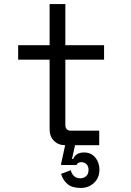

<svg xmlns="http://www.w3.org/2000/svg" viewBox="-20 -720 652 952"><path d="M380 212Q337 212 314 192Q291 172 283 142L331 124Q334 139 345.5 151.5Q357 164 379 164Q394 164 406.5 154Q419 144 419 122Q419 104 408.5 94Q398 84 384 84Q366 84 359 98H283V92L303 0Q269 0 247.5 -22Q226 -44 226 -78V-424H70V-496H226V-700H304V-496H496V-424H304V-102Q304 -72 331 -72H472V0H352L337 68H343Q356 36 397 36Q432 36 452.5 61Q473 86 473 121Q473 162 446 187Q419 212 380 212Z"/></svg>

Font: Space Mono
Style: Regular
Weight: 400
Monospace: yes
Designer: Colophon Foundry + Benjamin Critton
Foundry: Colophon Foundry & Benjamin Critton
Version: Version 1.003; ttfautohint (v1.8.4.7-5d5b)